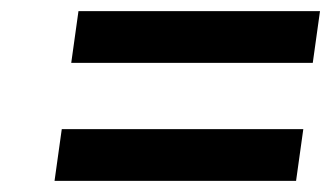

<svg xmlns="http://www.w3.org/2000/svg" viewBox="-20 -520 598 345"><path d="M512 -195 525 -288H91L78 -195ZM542 -407 555 -500H121L108 -407Z"/></svg>

Font: Brisa Sans Medium
Style: Italic
Weight: 600
Italic angle: -8°
Designer: Dalton Maag Ltd
Foundry: Dalton Maag Ltd
Version: Version 1.101;July 10, 2019;FontCreator 11.5.0.2425 64-bit